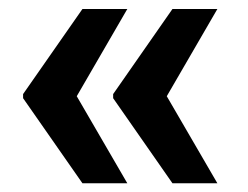

<svg xmlns="http://www.w3.org/2000/svg" viewBox="-20 -467 555 430"><path d="M151.9 -251.5 265.1 -56.6H164.6L31.7 -247.1V-256.3L164.6 -446.8H265.1ZM353.5 -251.5 466.8 -56.6H366.2L233.4 -247.1V-256.3L366.2 -446.8H466.8Z"/></svg>

Font: Roboto Black
Style: Regular
Weight: 900
Designer: Google
Version: Version 2.134; 2016